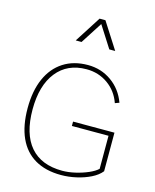

<svg xmlns="http://www.w3.org/2000/svg" viewBox="-135 -1025 905 1120"><g transform="rotate(15 317.5 -464.5)"><path d="M461.4 -775.4 359.9 -934.1H324.7L223.1 -775.4H258.3L342.3 -906.2L425.8 -775.4ZM330.6 -314V-287.6H551.8V-87.9Q533.2 -70.3 497.8 -54.9Q462.4 -39.6 421.1 -30Q379.9 -20.5 343.3 -20.5Q216.3 -20.5 150.1 -97.4Q84 -174.3 84 -321.8Q84 -466.8 148.7 -548.1Q213.4 -629.4 328.6 -629.4Q401.4 -629.4 457.8 -589.4Q514.2 -549.3 538.1 -481L563.5 -490.2Q535.6 -566.4 472.9 -610.8Q410.2 -655.3 330.1 -655.3Q244.1 -655.3 182.1 -615.2Q120.1 -575.2 87.2 -500.7Q54.2 -426.3 54.2 -321.8Q54.2 -215.8 87.4 -142.8Q120.6 -69.8 185.1 -32.2Q249.5 5.4 342.8 5.4Q388.2 5.4 434.8 -5.1Q481.4 -15.6 520.3 -34.9Q559.1 -54.2 580.6 -81.1V-314Z"/></g></svg>

Font: Estedad-FD-VF Thin
Style: Regular
Weight: 100
Designer: Amin Abedi
Version: Version 5.0